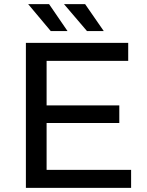

<svg xmlns="http://www.w3.org/2000/svg" viewBox="-20 -907 710 927"><path d="M217 -887 306 -757H225L116 -887ZM391 -887 481 -757H400L289 -887ZM205 -313V-87H613V0H105V-700H599V-613H205V-398H556V-313Z"/></svg>

Font: false
Style: Regular
Weight: 500
Designer: Julieta Ulanovsky
Foundry: Julieta Ulanovsky
Version: Version 7.222;hotconv 1.0.109;makeotfexe 2.5.65596